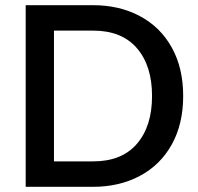

<svg xmlns="http://www.w3.org/2000/svg" viewBox="-20 -720 764 740"><path d="M79 -700H339Q440 -700 519 -658Q598 -616 642 -537Q686 -458 686 -350Q686 -242 642 -163Q598 -84 519 -42Q440 0 339 0H79ZM339 -98Q449 -98 507.5 -165.5Q566 -233 566 -350Q566 -467 507.5 -534.5Q449 -602 339 -602H188V-98Z"/></svg>

Font: Cabin Medium
Style: Regular
Weight: 500
Designer: Pablo Impallari
Foundry: Pablo Impallari. http://www.impallari.com Igino Marini. http://www.ikern.com
Version: Version 2.200